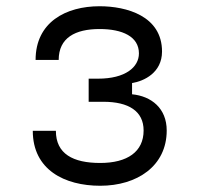

<svg xmlns="http://www.w3.org/2000/svg" viewBox="-20 -577 640 615"><path d="M301 18C419 18 514 -45 514 -159C514 -230 465 -269 403 -275V-311C441 -317 499 -344 499 -412C499 -526 385 -557 299 -557C191 -557 94 -506 94 -385H168C168 -456 221 -484 299 -484C372 -484 425 -460 425 -406C425 -362 382 -325 294 -325H264V-251H311C392 -251 440 -221 440 -159C440 -91 388 -55 301 -55C214 -55 159 -84 159 -158H85C85 -33 187 18 301 18Z"/></svg>

Font: Fliege Mono Light
Style: Regular
Weight: 300
Version: Version 0.020;Glyphs 3.3 (3306)